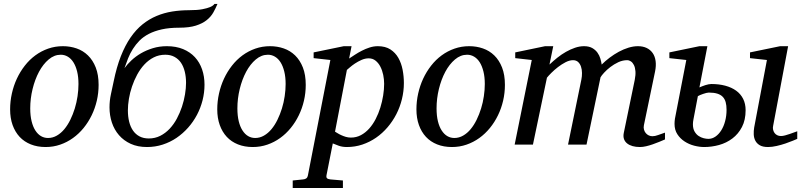

<svg xmlns="http://www.w3.org/2000/svg" viewBox="-20 -726 4025 964"><path d="M374 -304.2Q374 -339.8 367.2 -367.2Q360.4 -394.5 348.6 -413.1Q336.9 -431.6 320.6 -441.4Q304.2 -451.2 285.2 -451.2Q252.4 -451.2 224.4 -427.5Q196.3 -403.8 175.8 -365.5Q155.3 -327.1 143.6 -279.1Q131.8 -231 131.8 -182.1Q131.8 -145 138.7 -117.2Q145.5 -89.4 157.7 -70.6Q169.9 -51.8 186 -42.5Q202.1 -33.2 221.2 -33.2Q244.6 -33.2 265.4 -45.2Q286.1 -57.1 303 -77.4Q319.8 -97.7 333 -124.5Q346.2 -151.4 355.5 -181.4Q364.7 -211.4 369.4 -243.2Q374 -274.9 374 -304.2ZM475.1 -299.8Q475.1 -259.3 466.1 -220.5Q457 -181.6 440.2 -147Q423.3 -112.3 399.7 -83.3Q376 -54.2 346.4 -33Q316.9 -11.7 282.2 0.2Q247.6 12.2 209 12.2Q168 12.2 134.8 -1Q101.6 -14.2 78.6 -38.8Q55.7 -63.5 43.2 -98.4Q30.8 -133.3 30.8 -176.8Q30.8 -217.3 39.6 -256.6Q48.3 -295.9 64.7 -331.1Q81.1 -366.2 104.5 -396.2Q127.9 -426.3 157.5 -448Q187 -469.7 221.9 -481.9Q256.8 -494.1 295.9 -494.1Q332 -494.1 364.5 -482.9Q397 -471.7 421.6 -447.8Q446.3 -423.8 460.7 -387.2Q475.1 -350.6 475.1 -299.8Z M914.1 -310.1Q914.1 -340.3 907.7 -366.2Q901.4 -392.1 888.7 -410.9Q876 -429.7 856.2 -440.4Q836.4 -451.2 810.1 -451.2Q778.3 -451.2 752.2 -438Q726.1 -424.8 705.3 -402.6Q684.6 -380.4 668.9 -351.6Q653.3 -322.8 642.8 -291.7Q632.3 -260.7 627.2 -229.7Q622.1 -198.7 622.1 -171.9Q622.1 -141.1 628.4 -115.2Q634.8 -89.4 647.7 -70.6Q660.6 -51.8 680.4 -41.3Q700.2 -30.8 727.1 -30.8Q758.3 -30.8 784.4 -43.9Q810.5 -57.1 831.5 -79.3Q852.5 -101.6 867.9 -130.4Q883.3 -159.2 893.6 -190.2Q903.8 -221.2 908.9 -252.2Q914.1 -283.2 914.1 -310.1ZM1071.8 -706.1Q1063 -684.6 1051 -663.3Q1039.1 -642.1 1017.8 -625Q996.6 -607.9 963.4 -597.4Q930.2 -586.9 879.9 -586.9Q830.1 -586.9 792.7 -578.6Q755.4 -570.3 727.5 -555.9Q699.7 -541.5 680.4 -522Q661.1 -502.4 647 -480Q632.8 -457.5 623 -432.9Q613.3 -408.2 605 -383.8Q618.7 -402.8 639.6 -422.6Q660.6 -442.4 687.7 -458.3Q714.8 -474.1 747.6 -484.1Q780.3 -494.1 817.9 -494.1Q863.8 -494.1 899.2 -479.5Q934.6 -464.8 958.5 -439Q982.4 -413.1 994.6 -377.7Q1006.8 -342.3 1006.8 -300.8Q1006.8 -261.2 997.1 -222.7Q987.3 -184.1 969 -149.4Q950.7 -114.7 924.6 -85.2Q898.4 -55.7 866.5 -33.9Q834.5 -12.2 796.9 0Q759.3 12.2 717.8 12.2Q671.4 12.2 636.2 -3.9Q601.1 -20 577.4 -47.4Q553.7 -74.7 541.7 -110.8Q529.8 -147 529.8 -187Q529.8 -220.2 536.9 -252.9Q543.9 -285.6 550.8 -317.9Q565.4 -389.6 586.9 -444.1Q608.4 -498.5 635.7 -538.1Q663.1 -577.6 696 -604Q729 -630.4 766.4 -646Q803.7 -661.6 844.7 -668.2Q885.7 -674.8 929.7 -674.8Q971.2 -674.8 996.1 -679.7Q1021 -684.6 1034.7 -690.4Q1050.8 -697.3 1056.6 -706.1Z M1414.1 -304.2Q1414.1 -339.8 1407.2 -367.2Q1400.4 -394.5 1388.7 -413.1Q1377 -431.6 1360.6 -441.4Q1344.2 -451.2 1325.2 -451.2Q1292.5 -451.2 1264.4 -427.5Q1236.3 -403.8 1215.8 -365.5Q1195.3 -327.1 1183.6 -279.1Q1171.9 -231 1171.9 -182.1Q1171.9 -145 1178.7 -117.2Q1185.5 -89.4 1197.8 -70.6Q1210 -51.8 1226.1 -42.5Q1242.2 -33.2 1261.2 -33.2Q1284.7 -33.2 1305.4 -45.2Q1326.2 -57.1 1343 -77.4Q1359.9 -97.7 1373 -124.5Q1386.2 -151.4 1395.5 -181.4Q1404.8 -211.4 1409.4 -243.2Q1414.1 -274.9 1414.1 -304.2ZM1515.1 -299.8Q1515.1 -259.3 1506.1 -220.5Q1497.1 -181.6 1480.2 -147Q1463.4 -112.3 1439.7 -83.3Q1416 -54.2 1386.5 -33Q1356.9 -11.7 1322.3 0.2Q1287.6 12.2 1249 12.2Q1208 12.2 1174.8 -1Q1141.6 -14.2 1118.7 -38.8Q1095.7 -63.5 1083.3 -98.4Q1070.8 -133.3 1070.8 -176.8Q1070.8 -217.3 1079.6 -256.6Q1088.4 -295.9 1104.7 -331.1Q1121.1 -366.2 1144.5 -396.2Q1168 -426.3 1197.5 -448Q1227.1 -469.7 1262 -481.9Q1296.9 -494.1 1335.9 -494.1Q1372.1 -494.1 1404.5 -482.9Q1437 -471.7 1461.7 -447.8Q1486.3 -423.8 1500.7 -387.2Q1515.1 -350.6 1515.1 -299.8Z M1908.7 -305.2Q1908.7 -327.1 1904.1 -349.9Q1899.4 -372.6 1889.9 -391.1Q1880.4 -409.7 1865.7 -421.4Q1851.1 -433.1 1831.1 -433.1Q1813 -433.1 1794.9 -425Q1776.9 -417 1762 -407Q1747.1 -397 1736.3 -387.5Q1725.6 -377.9 1721.7 -375L1662.1 -64.9Q1666.5 -62.5 1674.6 -57.4Q1682.6 -52.2 1693.4 -47.4Q1704.1 -42.5 1716.3 -38.8Q1728.5 -35.2 1741.7 -35.2Q1769 -35.2 1792 -47.4Q1814.9 -59.6 1833.5 -80.3Q1852.1 -101.1 1866.2 -128.4Q1880.4 -155.8 1889.6 -185.8Q1898.9 -215.8 1903.8 -246.6Q1908.7 -277.3 1908.7 -305.2ZM2007.8 -309.1Q2007.8 -268.1 1998 -228.3Q1988.3 -188.5 1970 -152.8Q1951.7 -117.2 1925.8 -86.9Q1899.9 -56.6 1868.2 -34.7Q1836.4 -12.7 1799.3 -0.2Q1762.2 12.2 1721.7 12.2Q1699.2 12.2 1681.2 5.9Q1663.1 -0.5 1650.9 -5.9L1619.1 154.8Q1617.2 163.1 1621.3 168.2Q1625.5 173.3 1638.7 174.8L1701.7 180.2V217.8H1449.7V180.2L1502 174.8Q1522.9 173.3 1525.9 154.8L1638.7 -424.8L1554.7 -434.1V-462.9L1706.1 -494.1H1745.1L1732.9 -432.1Q1745.6 -440.4 1762 -451.2Q1778.3 -461.9 1796.9 -471.4Q1815.4 -481 1835.7 -487.5Q1856 -494.1 1877 -494.1Q1915 -494.1 1940.2 -477.8Q1965.3 -461.4 1980.2 -435.1Q1995.1 -408.7 2001.5 -375.5Q2007.8 -342.3 2007.8 -309.1Z M2414.1 -304.2Q2414.1 -339.8 2407.2 -367.2Q2400.4 -394.5 2388.7 -413.1Q2377 -431.6 2360.6 -441.4Q2344.2 -451.2 2325.2 -451.2Q2292.5 -451.2 2264.4 -427.5Q2236.3 -403.8 2215.8 -365.5Q2195.3 -327.1 2183.6 -279.1Q2171.9 -231 2171.9 -182.1Q2171.9 -145 2178.7 -117.2Q2185.5 -89.4 2197.8 -70.6Q2210 -51.8 2226.1 -42.5Q2242.2 -33.2 2261.2 -33.2Q2284.7 -33.2 2305.4 -45.2Q2326.2 -57.1 2343 -77.4Q2359.9 -97.7 2373 -124.5Q2386.2 -151.4 2395.5 -181.4Q2404.8 -211.4 2409.4 -243.2Q2414.1 -274.9 2414.1 -304.2ZM2515.1 -299.8Q2515.1 -259.3 2506.1 -220.5Q2497.1 -181.6 2480.2 -147Q2463.4 -112.3 2439.7 -83.3Q2416 -54.2 2386.5 -33Q2356.9 -11.7 2322.3 0.2Q2287.6 12.2 2249 12.2Q2208 12.2 2174.8 -1Q2141.6 -14.2 2118.7 -38.8Q2095.7 -63.5 2083.3 -98.4Q2070.8 -133.3 2070.8 -176.8Q2070.8 -217.3 2079.6 -256.6Q2088.4 -295.9 2104.7 -331.1Q2121.1 -366.2 2144.5 -396.2Q2168 -426.3 2197.5 -448Q2227.1 -469.7 2262 -481.9Q2296.9 -494.1 2335.9 -494.1Q2372.1 -494.1 2404.5 -482.9Q2437 -471.7 2461.7 -447.8Q2486.3 -423.8 2500.7 -387.2Q2515.1 -350.6 2515.1 -299.8Z M3318.8 -25.9Q3306.2 -20.5 3290.3 -13.9Q3274.4 -7.3 3257.6 -1.5Q3240.7 4.4 3224.1 8.3Q3207.5 12.2 3192.9 12.2Q3172.4 12.2 3156 7.6Q3139.6 2.9 3128.7 -5.9Q3117.7 -14.6 3113 -27.8Q3108.4 -41 3111.8 -58.1L3167 -325.2Q3171.9 -350.1 3170.4 -368.7Q3168.9 -387.2 3162.8 -399.4Q3156.7 -411.6 3147.7 -417.7Q3138.7 -423.8 3128.9 -423.8Q3106 -423.8 3084.2 -413.6Q3062.5 -403.3 3044.4 -389.4Q3026.4 -375.5 3013.2 -361.1Q3000 -346.7 2995.1 -337.9L2924.8 0H2832L2898.9 -326.2Q2902.3 -342.3 2902.1 -359.6Q2901.9 -377 2897.2 -391.1Q2892.6 -405.3 2882.8 -414.6Q2873 -423.8 2856.9 -423.8Q2839.4 -423.8 2819.6 -413.6Q2799.8 -403.3 2781.5 -389.2Q2763.2 -375 2748.3 -360.1Q2733.4 -345.2 2726.1 -335.9L2655.8 0H2564L2649.9 -424.8L2566.9 -434.1V-462.9L2716.8 -494.1H2757.8L2738.8 -401.9Q2757.3 -419.4 2778.3 -436.3Q2799.3 -453.1 2821.8 -465.8Q2844.2 -478.5 2867.2 -486.3Q2890.1 -494.1 2912.1 -494.1Q2937 -494.1 2953.4 -484.9Q2969.7 -475.6 2979.7 -461.7Q2989.7 -447.8 2994.4 -431.6Q2999 -415.5 3001 -401.9Q3019 -419.9 3041 -436.5Q3063 -453.1 3086.9 -466.1Q3110.8 -479 3135.5 -486.6Q3160.2 -494.1 3183.1 -494.1Q3208 -494.1 3226.8 -485.1Q3245.6 -476.1 3257.1 -459.5Q3268.6 -442.9 3271.7 -419.4Q3274.9 -396 3269 -367.2L3212.9 -97.2Q3210.4 -85 3213.4 -75Q3216.3 -64.9 3222.4 -57.6Q3228.5 -50.3 3237.3 -46.1Q3246.1 -42 3255.9 -42Q3268.1 -42 3284.2 -47.9Q3300.3 -53.7 3318.8 -60.1Z M3627.9 -174.8Q3627.9 -196.8 3623.5 -212.9Q3619.1 -229 3608.9 -239.7Q3598.6 -250.5 3581.3 -255.9Q3564 -261.2 3538.6 -261.2Q3533.7 -261.2 3526.1 -259.3Q3518.6 -257.3 3510.5 -254.6Q3502.4 -252 3495.1 -248.8Q3487.8 -245.6 3483.9 -243.2L3461.9 -127.9Q3459 -113.3 3459 -102.1Q3459 -80.1 3467.3 -65.7Q3475.6 -51.3 3487.8 -43.2Q3500 -35.2 3513.2 -32Q3526.4 -28.8 3536.6 -28.8Q3555.7 -28.8 3572.3 -40.3Q3588.9 -51.8 3601.3 -71.5Q3613.8 -91.3 3620.8 -117.9Q3627.9 -144.5 3627.9 -174.8ZM3723.6 -172.9Q3723.6 -123.5 3705.3 -88.4Q3687 -53.2 3657.2 -30.8Q3627.4 -8.3 3590.3 2Q3553.2 12.2 3515.6 12.2Q3491.7 12.2 3465.3 5.4Q3439 -1.5 3417 -15.9Q3395 -30.3 3380.9 -52Q3366.7 -73.7 3366.7 -104Q3366.7 -109.9 3367.2 -116.5Q3367.7 -123 3368.7 -129.9L3425.8 -424.8L3340.8 -434.1V-462.9L3491.7 -494.1H3531.7L3491.7 -287.1Q3498 -290 3505.9 -293Q3513.7 -295.9 3521.7 -298.6Q3529.8 -301.3 3537.6 -302.7Q3545.4 -304.2 3551.8 -304.2Q3589.8 -304.2 3621.6 -295.7Q3653.3 -287.1 3676 -270.8Q3698.7 -254.4 3711.2 -229.7Q3723.6 -205.1 3723.6 -172.9ZM3982.9 -28.8Q3977.1 -26.4 3960.9 -19.5Q3944.8 -12.7 3923.8 -5.6Q3902.8 1.5 3879.6 6.8Q3856.4 12.2 3835.9 12.2Q3810.1 12.2 3794.9 3.4Q3779.8 -5.4 3772.5 -19.5Q3765.1 -33.7 3764.4 -51.3Q3763.7 -68.8 3766.6 -85.9L3830.6 -424.8L3745.6 -434.1V-462.9L3897 -494.1H3937L3861.8 -94.2Q3859.4 -84 3861.6 -74.7Q3863.8 -65.4 3868.9 -58.3Q3874 -51.3 3882.3 -47.1Q3890.6 -43 3900.9 -43Q3909.7 -43 3921.6 -46.1Q3933.6 -49.3 3945.6 -53.5Q3957.5 -57.6 3967.8 -61.5Q3978 -65.4 3982.9 -66.9Z"/></svg>

Font: Charis SIL CyrE
Style: Italic
Weight: 400
Italic angle: -11°
Foundry: SIL International
Version: Version 5.000